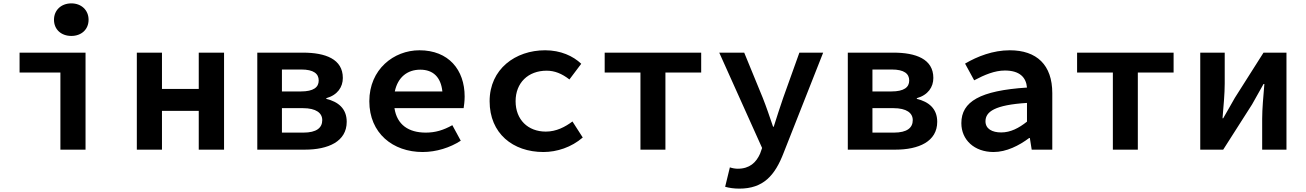

<svg xmlns="http://www.w3.org/2000/svg" viewBox="-20 -887 7740 1138"><path d="M300 -770C300 -712 343 -674 403 -674C462 -674 505 -712 505 -770C505 -827 462 -867 403 -867C343 -867 300 -827 300 -770ZM338 -457V0H487V-575H96V-457Z M791 -575V0H940V-230H1158V0H1308V-575H1158V-360H940V-575Z M1505 -575V0H1787C1925 0 2035 -48 2035 -165C2035 -244 1984 -284 1914 -301V-305C1981 -324 2012 -371 2012 -425C2012 -537 1909 -575 1775 -575ZM1763 -345H1651V-475H1766C1839 -475 1869 -450 1869 -410C1869 -370 1839 -345 1763 -345ZM1778 -101H1651V-246H1775C1854 -246 1890 -217 1890 -175C1890 -130 1857 -101 1778 -101Z M2734 -315C2734 -473 2639 -589 2466 -589C2314 -589 2169 -476 2169 -287C2169 -97 2309 14 2485 14C2566 14 2648 -12 2711 -53L2661 -145C2609 -116 2561 -101 2504 -101C2402 -101 2333 -147 2318 -246H2728C2730 -259 2734 -287 2734 -315ZM2471 -474C2547 -474 2593 -430 2602 -345H2320C2338 -430 2395 -474 2471 -474Z M2882 -287C2882 -96 3020 14 3201 14C3281 14 3367 -14 3434 -72L3373 -167C3330 -135 3278 -107 3215 -107C3109 -107 3036 -178 3036 -287C3036 -396 3110 -468 3220 -468C3267 -468 3310 -451 3355 -416L3425 -509C3377 -555 3303 -589 3211 -589C3035 -589 2882 -478 2882 -287Z M3776 -457V0H3924V-457H4136V-575H3564V-457Z M4278 220C4302 227 4331 231 4362 231C4504 231 4573 154 4625 18L4859 -575H4718L4622 -307C4604 -253 4583 -192 4566 -136H4562C4542 -195 4522 -254 4501 -307L4391 -575H4243L4497 -10L4485 24C4462 76 4423 113 4353 113C4337 113 4321 110 4306 105Z M5005 -575V0H5287C5425 0 5535 -48 5535 -165C5535 -244 5484 -284 5414 -301V-305C5481 -324 5512 -371 5512 -425C5512 -537 5409 -575 5275 -575ZM5263 -345H5151V-475H5266C5339 -475 5369 -450 5369 -410C5369 -370 5339 -345 5263 -345ZM5278 -101H5151V-246H5275C5354 -246 5390 -217 5390 -175C5390 -130 5357 -101 5278 -101Z M5678 -157C5678 -58 5755 14 5869 14C5945 14 6020 -24 6080 -69H6084L6095 0H6217V-335C6217 -502 6125 -589 5965 -589C5866 -589 5773 -553 5700 -510L5754 -411C5816 -444 5876 -469 5936 -469C6024 -469 6062 -428 6067 -368C5789 -350 5678 -285 5678 -157ZM6067 -166C6019 -128 5970 -102 5914 -102C5861 -102 5821 -123 5821 -168C5821 -225 5876 -265 6067 -277Z M6576 -457V0H6724V-457H6936V-575H6364V-457Z M7094 -575V0H7230L7401 -268C7419 -301 7450 -354 7469 -389H7474C7468 -317 7461 -241 7461 -183V0H7605V-575H7469L7299 -307C7281 -273 7249 -221 7230 -186H7226C7232 -257 7239 -333 7239 -392V-575Z"/></svg>

Font: Kawkab Mono
Style: Bold
Weight: 700
Monospace: yes
Designer: Abdullah Arif
Foundry: Abdullah Arif
Version: Version 1.000;PS 000.500;hotconv 1.0.88;makeotf.lib2.5.64775